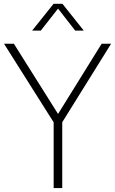

<svg xmlns="http://www.w3.org/2000/svg" viewBox="-32 -964 589 984"><path d="M537.5 -740 287 -337.5V0H243V-337L-11.5 -740H39L265.5 -380L489 -740ZM397.5 -807H353.5L265.5 -920L177 -807H132.5L242.5 -944.5H288Z"/></svg>

Font: Encode Sans Semi Condensed ExLight
Style: Regular
Weight: 275
Width: 4
Designer: Multiple Designers
Foundry: Impallari Type
Version: Version 2.000